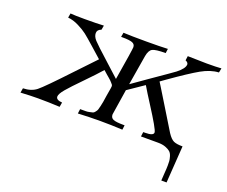

<svg xmlns="http://www.w3.org/2000/svg" viewBox="-101 -586 1067 903"><g transform="rotate(20 432.5 -134.0)"><path d="M16.1 0 20 -22.9Q61 -23.9 86.9 -44.4Q112.8 -64.9 219.2 -178.2Q274.4 -236.3 309.1 -272.9V-273.9Q293 -288.1 257.1 -320.1Q221.2 -352.1 204.6 -365Q188 -377.9 160.4 -391.8Q132.8 -405.8 106 -408.2L109.9 -430.2Q132.8 -428.2 181.2 -428.2Q245.1 -428.2 276.9 -430.2L272.9 -408.2Q252.9 -401.4 252.9 -384.3Q252.9 -367.2 268.1 -350.6Q283.2 -334 351.1 -272.9Q391.1 -236.8 416 -213.9Q441.9 -369.6 441.9 -381.8Q441.9 -397 427.5 -402.6Q413.1 -408.2 377.9 -408.2H371.1L375 -430.2Q413.1 -428.2 490.2 -428.2Q561 -428.2 597.2 -430.2L594.2 -408.2Q544.4 -408.2 528.8 -400.1Q513.2 -392.1 507.8 -361.8L482.9 -211.9Q503.9 -227.1 554.9 -262.5Q606 -297.9 637.5 -319.8Q668.9 -341.8 671.9 -344.2Q708 -372.1 708 -393.1Q707 -402.8 693.8 -408.2L696.8 -430.2Q758.8 -428.2 792 -428.2Q840.8 -428.2 865.2 -430.2L860.8 -408.2Q819.8 -406.2 774.4 -380.6Q729 -355 638.2 -291Q622.1 -278.8 612.8 -272.9Q617.7 -265.1 627.4 -249.5Q637.2 -233.9 667.7 -183.8Q698.2 -133.8 742.2 -62Q759.3 -36.1 774.2 -29.5Q789.1 -22.9 816.9 -22.9H818.8L806.2 162.1H779.8Q779.8 153.3 782 126.7Q784.2 100.1 784.2 85Q784.2 70.8 783.7 63Q783.2 55.2 779.1 41Q774.9 26.9 766.8 19.5Q758.8 12.2 742.9 6.1Q727.1 0 704.1 0H619.1L622.1 -22.9H631.8Q672.9 -22.9 672.9 -39.1Q672.9 -46.9 656 -76.4Q639.2 -106 607.7 -155Q576.2 -204.1 558.1 -234.9L478 -180.2Q458 -53.2 458 -51.8Q458 -34.7 471.9 -28.8Q485.8 -22.9 522.9 -22.9H528.8L525.9 0Q469.7 -2.9 415 -2.9Q359.9 -2.9 303.2 0L306.2 -22.9H309.1Q326.2 -22.9 335.2 -22.9Q344.2 -22.9 354 -25.4Q363.8 -27.8 368.4 -28.8Q373 -29.8 378.9 -37.4Q384.8 -44.9 386.5 -49.6Q388.2 -54.2 391.6 -68.6Q395 -83 396.5 -92Q397.9 -101.1 401.4 -124.5Q404.8 -147.9 408.2 -165Q408.2 -167 408.7 -169.4Q409.2 -171.9 409.2 -172.9Q409.2 -175.8 408.7 -178.5Q408.2 -181.2 405.5 -184.1Q402.8 -187 400.9 -189.5Q398.9 -191.9 393.6 -197.5Q388.2 -203.1 383.1 -207Q377.9 -210.9 368.4 -219.5Q358.9 -228 351.1 -234.9Q324.2 -204.1 276.1 -155Q228 -106 206.5 -80.6Q185.1 -55.2 185.1 -42Q185.1 -24.9 215.8 -22.9L211.9 0Q157.7 -2.9 103 -2.9Q67.9 -2.9 16.1 0Z"/></g></svg>

Font: CMU Serif Extra
Style: RomanSlanted
Weight: 500
Italic angle: -9.46001°
Version: Version 0.7.0